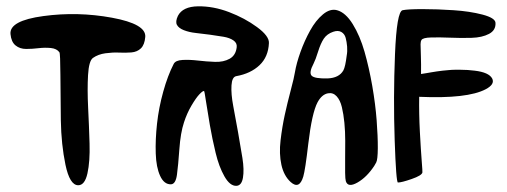

<svg xmlns="http://www.w3.org/2000/svg" viewBox="-20 -606 1628 617"><path d="M13.7 -496.6Q16.1 -471.2 30 -460Q43.9 -448.7 64 -448.7Q84 -448.7 104.2 -451.2Q124.5 -453.6 143.6 -451.7Q162.6 -449.7 170.9 -438Q173.8 -434.1 174.1 -365.5Q174.3 -296.9 175.5 -219.2Q176.8 -141.6 190.4 -76.4Q204.1 -11.2 231 -10.7Q252.4 -10.3 261 -48.8Q269.5 -87.4 267.8 -144.5Q266.1 -201.7 263.2 -260Q260.3 -318.4 262.9 -364.5Q265.6 -410.6 278.8 -419.9Q295.4 -431.6 318.8 -434.8Q342.3 -438 362.5 -437Q382.8 -436 401.9 -437.5Q420.9 -439 432.9 -450.7Q444.8 -462.4 446.8 -487.3Q450.2 -528.8 339.8 -549.1Q229.5 -569.3 119.6 -554.4Q9.8 -539.6 13.7 -496.6Z M529.3 -13.7Q544.4 -14.2 548.6 -44.2Q552.7 -74.2 556.4 -126.7Q560.1 -179.2 571.3 -212.9Q580.6 -241.7 595.2 -266.6Q609.9 -291.5 620.8 -303Q631.8 -314.5 635.7 -313.5Q637.2 -313 641.8 -281.2Q646.5 -249.5 654.3 -204.6Q662.1 -159.7 672.9 -115Q683.6 -70.3 701.2 -39.3Q718.8 -8.3 739.3 -8.8Q756.3 -9.3 760.7 -34.7Q765.1 -60.1 759 -98.4Q752.9 -136.7 744.9 -181.6Q736.8 -226.6 729.5 -265.4Q722.2 -304.2 723.9 -331.5Q725.6 -358.9 739.3 -361.3Q785.6 -369.6 814 -396.5Q842.3 -423.3 844.2 -467.8Q845.2 -490.2 805.9 -519Q766.6 -547.9 716.1 -567.1Q665.5 -586.4 616.5 -585.7Q567.4 -585 551.8 -555.2Q543 -536.6 548.6 -526.1Q554.2 -515.6 570.8 -509Q587.4 -502.4 609.4 -500Q631.3 -497.6 655.3 -494.4Q679.2 -491.2 698.7 -487.8Q718.3 -484.4 730.2 -476.1Q742.2 -467.8 740.7 -454.6Q737.8 -428.2 718 -417.2Q698.2 -406.2 670.9 -407.2Q643.6 -408.2 616.2 -411.4Q588.9 -414.6 566.4 -413.3Q543.9 -412.1 538.1 -400.4Q519 -363.3 504.6 -311.5Q490.2 -259.8 484.6 -208.5Q479 -157.2 480.5 -112.8Q481.9 -68.4 494.6 -40.8Q507.3 -13.2 529.3 -13.7Z M1050.8 -503.9Q1066.4 -509.3 1076.9 -503.2Q1087.4 -497.1 1090.8 -484.4Q1094.2 -471.7 1095.5 -456.3Q1096.7 -440.9 1094.2 -427.7Q1089.8 -391.6 1083.5 -379.9Q1069.8 -355.5 1032.7 -354Q990.7 -353 981.4 -362.8Q972.2 -372.6 987.8 -401.9Q994.1 -414.1 1002.2 -440.2Q1010.3 -466.3 1020.5 -481.7Q1030.8 -497.1 1050.8 -503.9ZM914.1 -21Q941.9 3.9 954.6 -38.6Q960.9 -59.6 970.7 -144Q982.4 -243.2 1000.5 -277.3Q1014.2 -302.7 1034.2 -306.2Q1050.3 -309.1 1061.8 -296.6Q1073.2 -284.2 1078.6 -261.7Q1084 -239.3 1086.7 -211.4Q1089.4 -183.6 1089.4 -153.3Q1089.4 -123 1089.1 -96.9Q1088.9 -70.8 1089.1 -50.5Q1089.4 -30.3 1091.3 -23.9Q1098.1 -2 1128.9 -19.5Q1158.7 -36.6 1182.6 -72.8Q1186 -78.6 1189 -84Q1193.8 -92.8 1194.1 -130.1Q1194.3 -167.5 1190.4 -219.2Q1186.5 -271 1176.3 -329.8Q1166 -388.7 1151.4 -439.9Q1136.7 -491.2 1113.5 -528.6Q1090.3 -565.9 1063 -573.2Q1041 -579.1 1017.8 -559.8Q994.6 -540.5 976.6 -507.8Q958.5 -475.1 945.6 -439Q932.6 -402.8 927.7 -373.5Q925.3 -357.4 914.3 -315.9Q903.3 -274.4 895 -236.3Q886.7 -198.2 881.6 -155Q876.5 -111.8 884.3 -76.4Q892.1 -41 914.1 -21Z M1572.3 -532.7Q1573.7 -508.8 1551.5 -497.1Q1529.3 -485.4 1495.4 -484.4Q1461.4 -483.4 1427 -484.9Q1392.6 -486.3 1365.7 -485.6Q1338.9 -484.9 1334.5 -477.5Q1331.5 -472.7 1331.5 -463.6Q1331.5 -454.6 1332.5 -427Q1333.5 -399.4 1333 -368.2Q1336.4 -368.7 1349.4 -370.8Q1362.3 -373 1366.9 -373.8Q1371.6 -374.5 1383.8 -376.5Q1396 -378.4 1402.3 -378.9Q1408.7 -379.4 1420.4 -380.6Q1432.1 -381.8 1440.7 -381.8Q1449.2 -381.8 1460.4 -381.8Q1471.7 -381.8 1482.7 -381.1Q1493.7 -380.4 1505.4 -378.9Q1550.8 -373.5 1561.5 -354Q1571.3 -335.4 1541 -319.3Q1481.9 -288.1 1327.1 -294.9Q1326.2 -241.2 1329.3 -181.9Q1332.5 -122.6 1335.2 -88.6Q1337.9 -54.7 1337.4 -51.8Q1335.4 -42 1303 -30.8Q1270.5 -19.5 1258.8 -19.5Q1252.9 -19.5 1248.3 -156Q1243.7 -292.5 1249.3 -430.9Q1254.9 -569.3 1273.9 -573.2Q1290.5 -576.7 1337.9 -576.7Q1385.3 -576.7 1437.5 -573.2Q1489.7 -569.8 1530.5 -559.1Q1571.3 -548.3 1572.3 -532.7Z"/></svg>

Font: Superheroes Libre
Style: Regular
Weight: 400
Version: Version 001.000